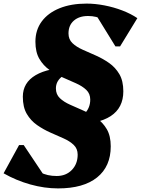

<svg xmlns="http://www.w3.org/2000/svg" viewBox="-90 -797 784 1068"><path d="M233 251Q157 251 78.5 229Q0 207 -70 167L16 10H42L159 185L63 164L60 97Q95 141 134 161.5Q173 182 225 182Q277 182 309.5 148.5Q342 115 342 63Q342 30 320 9Q298 -12 263 -27.5Q228 -43 189.5 -60Q151 -77 116 -101.5Q81 -126 59 -163.5Q37 -201 37 -259Q37 -337 108.5 -379Q180 -421 312 -421L320 -392Q279 -392 250 -367Q221 -342 221 -305Q221 -272 243 -251Q265 -230 300 -214.5Q335 -199 373.5 -182Q412 -165 447 -140.5Q482 -116 504 -78.5Q526 -41 526 17Q526 129 450 190Q374 251 233 251ZM313 -105 305 -134Q350 -134 381 -165.5Q412 -197 412 -243Q412 -276 390 -297Q368 -318 333 -333.5Q298 -349 259.5 -366Q221 -383 186 -407.5Q151 -432 129 -469.5Q107 -507 107 -565Q107 -630 142 -677.5Q177 -725 241 -751Q305 -777 392 -777Q439 -777 491 -767Q543 -757 591 -738.5Q639 -720 674 -696L578 -539H552L446 -711L552 -690L555 -623Q521 -667 484 -687.5Q447 -708 400 -708Q350 -708 320.5 -682Q291 -656 291 -611Q291 -578 313 -557Q335 -536 370 -520.5Q405 -505 443.5 -488Q482 -471 517 -446.5Q552 -422 574 -384.5Q596 -347 596 -289Q596 -197 525.5 -151Q455 -105 313 -105Z"/></svg>

Font: Platypi Light ExtraBold
Style: Italic
Weight: 800
Italic angle: -13°
Version: Version 1.200